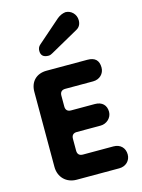

<svg xmlns="http://www.w3.org/2000/svg" viewBox="-138 -1022 811 1100"><g transform="rotate(-15 268.0 -472.0)"><path d="M176 -803C165 -794 160 -782 160 -768C160 -741 175 -728 205 -728C216 -728 222 -733 229 -736L397 -830C415 -840 424 -857 424 -880C424 -916 395 -944 362 -944C345 -942 328 -935 312 -922ZM429 0C468 0 496 -28 496 -64C496 -104 469 -130 429 -130H248C227 -130 216 -141 216 -162V-232C216 -253 227 -264 248 -264H389C425 -264 456 -293 456 -328C456 -367 432 -392 389 -392H248C227 -392 216 -403 216 -424V-488C216 -509 227 -520 248 -520H413C452 -520 480 -548 480 -584C480 -627 458 -648 413 -648H171C111 -648 72 -610 72 -549V-104C72 -43 115 0 176 0Z"/></g></svg>

Font: Dongle
Style: Bold
Weight: 700
Designer: Yanghee Ryu
Foundry: Yanghee Ryu
Version: Version 2.000